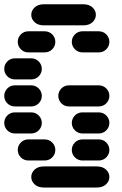

<svg xmlns="http://www.w3.org/2000/svg" viewBox="-44 -881 564 888"><path d="M159.2 -13.7H403.3Q430.7 -13.7 446.3 -28.3Q461.9 -43 461.9 -62.5Q461.9 -82 446.3 -96.7Q430.7 -111.3 403.3 -111.3H159.2Q131.8 -111.3 116.2 -96.7Q100.6 -82 100.6 -62.5Q100.6 -43 116.2 -28.3Q131.8 -13.7 159.2 -13.7ZM87.9 -138.7H162.1Q183.6 -138.7 197.8 -153.3Q211.9 -168 211.9 -187.5Q211.9 -207 197.8 -221.7Q183.6 -236.3 162.1 -236.3H87.9Q66.4 -236.3 52.2 -221.7Q38.1 -207 38.1 -187.5Q38.1 -168 52.2 -153.3Q66.4 -138.7 87.9 -138.7ZM337.9 -138.7H412.1Q433.6 -138.7 447.8 -153.3Q461.9 -168 461.9 -187.5Q461.9 -207 447.8 -221.7Q433.6 -236.3 412.1 -236.3H337.9Q316.4 -236.3 302.2 -221.7Q288.1 -207 288.1 -187.5Q288.1 -168 302.2 -153.3Q316.4 -138.7 337.9 -138.7ZM25.4 -263.7H99.6Q121.1 -263.7 135.3 -278.3Q149.4 -293 149.4 -312.5Q149.4 -332 135.3 -346.7Q121.1 -361.3 99.6 -361.3H25.4Q3.9 -361.3 -10.3 -346.7Q-24.4 -332 -24.4 -312.5Q-24.4 -293 -10.3 -278.3Q3.9 -263.7 25.4 -263.7ZM337.9 -263.7H412.1Q433.6 -263.7 447.8 -278.3Q461.9 -293 461.9 -312.5Q461.9 -332 447.8 -346.7Q433.6 -361.3 412.1 -361.3H337.9Q316.4 -361.3 302.2 -346.7Q288.1 -332 288.1 -312.5Q288.1 -293 302.2 -278.3Q316.4 -263.7 337.9 -263.7ZM25.4 -388.7H99.6Q121.1 -388.7 135.3 -403.3Q149.4 -418 149.4 -437.5Q149.4 -457 135.3 -471.7Q121.1 -486.3 99.6 -486.3H25.4Q3.9 -486.3 -10.3 -471.7Q-24.4 -457 -24.4 -437.5Q-24.4 -418 -10.3 -403.3Q3.9 -388.7 25.4 -388.7ZM275.4 -388.7H412.1Q433.6 -388.7 447.8 -403.3Q461.9 -418 461.9 -437.5Q461.9 -457 447.8 -471.7Q433.6 -486.3 412.1 -486.3H275.4Q253.9 -486.3 239.7 -471.7Q225.6 -457 225.6 -437.5Q225.6 -418 239.7 -403.3Q253.9 -388.7 275.4 -388.7ZM25.4 -513.7H99.6Q121.1 -513.7 135.3 -528.3Q149.4 -543 149.4 -562.5Q149.4 -582 135.3 -596.7Q121.1 -611.3 99.6 -611.3H25.4Q3.9 -611.3 -10.3 -596.7Q-24.4 -582 -24.4 -562.5Q-24.4 -543 -10.3 -528.3Q3.9 -513.7 25.4 -513.7ZM87.9 -638.7H162.1Q183.6 -638.7 197.8 -653.3Q211.9 -668 211.9 -687.5Q211.9 -707 197.8 -721.7Q183.6 -736.3 162.1 -736.3H87.9Q66.4 -736.3 52.2 -721.7Q38.1 -707 38.1 -687.5Q38.1 -668 52.2 -653.3Q66.4 -638.7 87.9 -638.7ZM337.9 -638.7H412.1Q433.6 -638.7 447.8 -653.3Q461.9 -668 461.9 -687.5Q461.9 -707 447.8 -721.7Q433.6 -736.3 412.1 -736.3H337.9Q316.4 -736.3 302.2 -721.7Q288.1 -707 288.1 -687.5Q288.1 -668 302.2 -653.3Q316.4 -638.7 337.9 -638.7ZM159.2 -763.7H340.8Q368.2 -763.7 383.8 -778.3Q399.4 -793 399.4 -812.5Q399.4 -832 383.8 -846.7Q368.2 -861.3 340.8 -861.3H159.2Q131.8 -861.3 116.2 -846.7Q100.6 -832 100.6 -812.5Q100.6 -793 116.2 -778.3Q131.8 -763.7 159.2 -763.7Z"/></svg>

Font: Workbench
Style: Regular
Weight: 400
Designer: Jens Kutilek
Foundry: Jens Kutilek
Version: Version 2.001